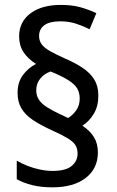

<svg xmlns="http://www.w3.org/2000/svg" viewBox="-20 -783 482 794"><path d="M52.7 -399.4Q52.7 -442.4 74.5 -472.2Q96.2 -502 128.9 -518.6Q95.2 -540 77.1 -567.6Q59.1 -595.2 59.1 -632.3Q59.1 -692.9 106 -727.8Q152.8 -762.7 231.4 -762.7Q275.9 -762.7 310.1 -753.7Q344.2 -744.6 378.4 -728.5L350.6 -662.1Q320.8 -676.8 292.2 -685.8Q263.7 -694.8 230 -694.8Q185.1 -694.8 163.3 -678.7Q141.6 -662.6 141.6 -634.3Q141.6 -614.3 152.6 -599.6Q163.6 -585 186.8 -571.8Q210 -558.6 245.6 -542.5Q290.5 -523.4 322 -502.2Q353.5 -481 370.1 -453.6Q386.7 -426.3 386.7 -388.2Q386.7 -343.8 367.9 -312.5Q349.1 -281.2 320.8 -263.2Q352.5 -242.2 368.7 -215.6Q384.8 -189 384.8 -152.8Q384.8 -85.9 334.5 -47.1Q284.2 -8.3 196.8 -8.3Q150.9 -8.3 114.5 -17.1Q78.1 -25.9 49.3 -42V-118.7Q68.8 -106.9 93.8 -97.2Q118.7 -87.4 145.5 -81.8Q172.4 -76.2 197.3 -76.2Q252 -76.2 276.4 -96.7Q300.8 -117.2 300.8 -147.5Q300.8 -168.9 291.3 -183.6Q281.7 -198.2 257.8 -212.4Q233.9 -226.6 190.4 -246.1Q145 -267.1 114.5 -287.8Q84 -308.6 68.4 -335.2Q52.7 -361.8 52.7 -399.4ZM129.9 -409.7Q129.9 -387.2 141.1 -370.4Q152.3 -353.5 175.3 -339.1Q198.2 -324.7 232.9 -308.6L261.7 -294.9Q281.7 -307.6 295.7 -327.6Q309.6 -347.7 309.6 -375.5Q309.6 -399.4 299.3 -417Q289.1 -434.6 262.9 -451.2Q236.8 -467.8 189.5 -487.3Q164.1 -479 147 -458.5Q129.9 -438 129.9 -409.7Z"/></svg>

Font: Open Sans SemiCondensed Medium
Style: Regular
Weight: 500
Width: 4
Designer: Monotype Design Team
Foundry: Monotype Imaging Inc.
Version: Version 3.000